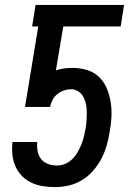

<svg xmlns="http://www.w3.org/2000/svg" viewBox="-20 -755 540 783"><path d="M205 8Q179 8 154 4Q129 0 107 -10.5Q85 -21 68.5 -38.5Q52 -56 42.5 -78Q33 -100 30.5 -125Q28 -150 31 -176H132Q130 -157 133.5 -138.5Q137 -120 147.5 -106.5Q158 -93 175.5 -86.5Q193 -80 212 -80Q229 -80 245 -86.5Q261 -93 274 -105.5Q287 -118 296 -133.5Q305 -149 311.5 -165Q318 -181 322 -197.5Q326 -214 329 -230Q332 -247 333 -263.5Q334 -280 334 -296.5Q334 -313 331 -329Q328 -345 320.5 -359Q313 -373 300 -382Q287 -391 270 -391Q255 -391 240.5 -386Q226 -381 213.5 -371Q201 -361 194 -347Q187 -333 184 -319H82L136 -647H111L125 -735H486L472 -647H238L208 -468Q225 -474 242.5 -476Q260 -478 277 -478Q308 -478 336.5 -469Q365 -460 385 -440Q405 -420 416 -393.5Q427 -367 431.5 -337.5Q436 -308 434.5 -277.5Q433 -247 427 -216Q423 -189 415 -161.5Q407 -134 393.5 -108Q380 -82 360 -59Q340 -36 314.5 -20.5Q289 -5 260.5 1.5Q232 8 205 8Z"/></svg>

Font: Iosevka Term Curly Semibold
Style: Italic
Weight: 600
Italic angle: -9°
Designer: Belleve Invis
Foundry: Belleve Invis
Version: Version 32.3.0